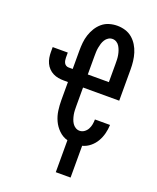

<svg xmlns="http://www.w3.org/2000/svg" viewBox="-170 -843 939 1147"><g transform="rotate(20 300.0 -269.0)"><path d="M327 205V2Q295 -7 271 -30.5Q247 -54 233.5 -83.5Q220 -113 215.5 -145.5Q211 -178 211 -210V-326H185Q167 -326 149.5 -329Q132 -332 116 -340Q100 -348 87.5 -361Q75 -374 67.5 -390Q60 -406 57 -424Q54 -442 54 -459V-491H150V-459Q150 -451 151.5 -442Q153 -433 157 -425.5Q161 -418 168.5 -413.5Q176 -409 185 -409H211V-525Q211 -551 213.5 -576.5Q216 -602 224 -626.5Q232 -651 245.5 -673Q259 -695 278.5 -711.5Q298 -728 323 -735.5Q348 -743 374 -743Q400 -743 425 -735.5Q450 -728 469.5 -711.5Q489 -695 502.5 -673Q516 -651 523.5 -626.5Q531 -602 534 -576.5Q537 -551 537 -525V-326H307V-210Q307 -196 307.5 -182Q308 -168 310.5 -154.5Q313 -141 317.5 -127.5Q322 -114 329.5 -102.5Q337 -91 349 -83.5Q361 -76 375 -76Q391 -76 404.5 -85.5Q418 -95 425.5 -109Q433 -123 436 -139Q439 -155 439 -171H535Q534 -143 527 -115.5Q520 -88 506 -64Q492 -40 470 -22Q448 -4 421 3V205ZM307 -409H441V-525Q441 -539 440.5 -552.5Q440 -566 437.5 -580Q435 -594 430.5 -607Q426 -620 419 -632Q412 -644 400 -651.5Q388 -659 374 -659Q360 -659 348 -651.5Q336 -644 328.5 -632Q321 -620 317 -607Q313 -594 310.5 -580Q308 -566 307.5 -552.5Q307 -539 307 -525Z"/></g></svg>

Font: Iosevka SS04 Medium Extended
Style: Regular
Weight: 500
Width: 7
Monospace: yes
Designer: Belleve Invis
Foundry: Belleve Invis
Version: Version 19.0.0; ttfautohint (v1.8.4)